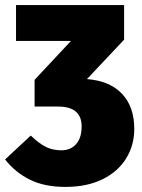

<svg xmlns="http://www.w3.org/2000/svg" viewBox="-22 -716 557 755"><path d="M506 -209Q506 -145 474 -93Q442 -41 381 -11Q320 19 235 19Q154 19 96.5 -9Q39 -37 -2 -89L99 -183Q131 -152 158 -138.5Q185 -125 219 -125Q256 -125 277.5 -149.5Q299 -174 299 -219Q299 -297 206 -297H114V-402L257 -555H41V-696H466V-560L320 -405Q410 -398 458 -347Q506 -296 506 -209Z"/></svg>

Font: Fira Sans Condensed Black
Style: Regular
Weight: 900
Width: 3
Designer: Carrois Corporate & Edenspiekermann AG
Foundry: Carrois Corporate GbR & Edenspiekermann AG
Version: Version 4.203